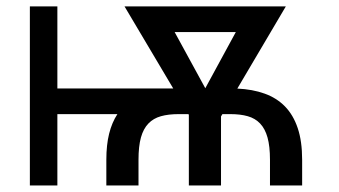

<svg xmlns="http://www.w3.org/2000/svg" viewBox="-20 -565 1034 585"><path d="M154.8 -295.5H507.8L359.4 -545.5H850.9L703.1 -295.1Q749.6 -293 786.2 -279.8Q822.8 -266.7 848.2 -240.8Q873.6 -214.8 887.1 -174.7Q900.6 -134.6 900.6 -78.1V0H802.6V-78.1Q802.6 -119.3 795.1 -146.1Q787.6 -172.9 772.5 -188.7Q757.5 -204.5 734.9 -210.9Q712.4 -217.3 681.8 -217.3H657.7L653.4 -210.2V0H555.4V-215.2L554 -217.3H524.1Q493.3 -217.3 470.3 -210.9Q447.4 -204.5 432.2 -188.7Q416.9 -172.9 409.4 -146.1Q402 -119.3 402 -78.1V0H304V-78.1Q304 -123.6 312.5 -157.7Q321 -191.8 337.7 -217.3H154.8V0H71V-545.5H154.8ZM698.5 -467.3H512.1L605.5 -296.2Z"/></svg>

Font: Interop
Style: Regular
Weight: 400
Designer: Rasmus Andersson, Google, Jang Haemin
Foundry: jhaemin
Version: Version 1.008